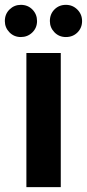

<svg xmlns="http://www.w3.org/2000/svg" viewBox="-34 -773 359 793"><path d="M75 -554H217V0H75ZM52 -620Q24 -620 5 -639.5Q-14 -659 -14 -686Q-14 -715 5.5 -734Q25 -753 52 -753Q81 -753 100 -733.5Q119 -714 119 -686Q119 -658 99.5 -639Q80 -620 52 -620ZM238 -620Q210 -620 191 -639.5Q172 -659 172 -686Q172 -715 191 -734Q210 -753 238 -753Q266 -753 285.5 -733.5Q305 -714 305 -686Q305 -658 286 -639Q267 -620 238 -620Z"/></svg>

Font: Parkinsans Light SemiBold
Style: Regular
Weight: 600
Version: Version 1.000